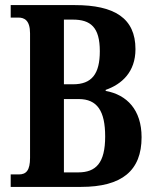

<svg xmlns="http://www.w3.org/2000/svg" viewBox="-20 -734 609 754"><path d="M22 0H298C459 0 536 -64 536 -195C536 -303 478 -362 395 -377V-381C458 -403 512 -451 512 -541C512 -663 429 -714 274 -714H22V-665H52C75 -665 98 -655 98 -603V-114C98 -65 83 -49 54 -49H22ZM267 -403H231V-657H266C336 -657 372 -627 372 -533C372 -443 340 -403 267 -403ZM287 -57H231V-345H289C362 -345 393 -298 393 -198C393 -94 357 -57 287 -57Z"/></svg>

Font: Noto Serif Bengali ExtraCondensed
Style: Bold
Weight: 700
Width: 2
Designer: Juan Bruce, Universal Thirst, Indian Type Foundry and the Monotype Design Team.
Foundry: Monotype Imaging Inc.
Version: Version 2.003